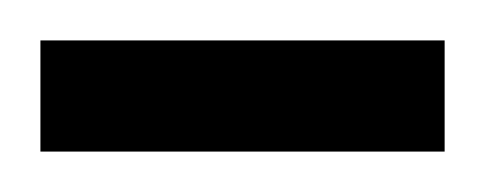

<svg xmlns="http://www.w3.org/2000/svg" viewBox="-20 -676 240 95"><path d="M0 -601V-656H200V-601Z"/></svg>

Font: Saira ExtraCondensed Medium
Style: Regular
Weight: 500
Width: 2
Designer: Hector Gatti with collaboration of the Omnibus-Type team
Foundry: Omnibus-Type
Version: Version 1.101